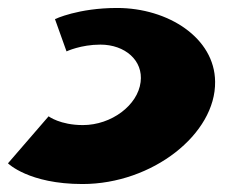

<svg xmlns="http://www.w3.org/2000/svg" viewBox="-34 -445 611 482"><path d="M174 -131C117 -131 88 -153 88 -153L-14 -35C-14 -35 38 17 173 17C349 17 508 -109 506 -240C505 -350 388 -425 260 -425C162 -425 104 -397 104 -397L133 -316C133 -316 169 -333 218 -333C280 -333 326 -293 319 -239C312 -181 246 -131 174 -131Z"/></svg>

Font: Hussar Milosc
Style: Bold
Weight: 700
Foundry: Cannot Into Space Fonts
Version: Version 1.02